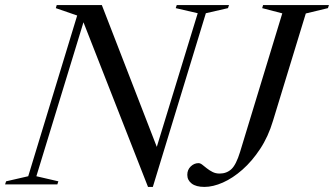

<svg xmlns="http://www.w3.org/2000/svg" viewBox="-52 -725 1314 755"><path d="M574 -123 556 -119.5 725.5 -673 639 -693 643 -705H848.5L844.5 -693L757.5 -673L549 10H530L270.5 -652L284.5 -664.5L91 -32L177.5 -12L173.5 0H-32L-28 -12L59 -32L251.5 -664L167.5 -693L171 -705H348.5ZM1021.5 -250Q1003 -188 971.2 -139.8Q939.5 -91.5 901.5 -58Q863.5 -24.5 824.5 -7.2Q785.5 10 752 10Q719 10 701.8 -3.2Q684.5 -16.5 684.5 -37.5Q684.5 -57.5 698 -70.5Q711.5 -83.5 728.5 -83.5Q735.5 -83.5 743.2 -77.5Q751 -71.5 761.2 -63.2Q771.5 -55 783.8 -48.8Q796 -42.5 811.5 -42.5Q839 -42.5 857.8 -59.8Q876.5 -77 892 -127.5L1058 -672.5L979 -693L982.5 -705H1241.5L1237.5 -693L1150.5 -672Z"/></svg>

Font: Newsreader 60pt
Style: Italic
Weight: 400
Italic angle: -17°
Designer: Hugues Gentile
Foundry: Production Type
Version: Version 1.003